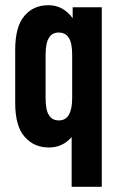

<svg xmlns="http://www.w3.org/2000/svg" viewBox="-20 -556 449 734"><path d="M253.9 -32.2Q219.7 7.8 167 7.8Q109.4 7.8 74.2 -33.2Q38.1 -73.2 38.1 -163.1V-365.2Q38.1 -454.1 73.2 -495.1Q107.4 -536.1 165 -536.1Q221.7 -536.1 257.8 -486.3V-528.3H369.1V158.2H253.9ZM255.9 -181.6V-345.7Q255.9 -391.6 243.2 -411.1Q230.5 -431.6 204.1 -431.6Q178.7 -431.6 167 -411.1Q154.3 -391.6 154.3 -345.7V-181.6Q154.3 -134.8 167 -116.2Q178.7 -95.7 205.1 -95.7Q255.9 -95.7 255.9 -181.6Z"/></svg>

Font: Dinish Condensed
Style: Bold
Weight: 700
Width: 3
Designer: Bert Driehuis
Foundry: Playbeing
Version: Version 3.006; git-39231f3c-release